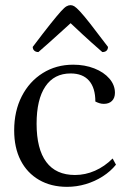

<svg xmlns="http://www.w3.org/2000/svg" viewBox="-20 -713 504 745"><path d="M240 12Q178 12 131.5 -15Q85 -42 60 -91Q35 -140 35 -207Q35 -282 64.5 -339.5Q94 -397 146 -429.5Q198 -462 264 -462Q309 -462 346 -447.5Q383 -433 404.5 -408Q426 -383 426 -353Q426 -333 414.5 -321.5Q403 -310 383 -310Q374 -310 366 -312.5Q358 -315 350 -319Q350 -372 325.5 -400Q301 -428 254 -428Q190 -428 156 -377.5Q122 -327 122 -233Q122 -135 159.5 -84.5Q197 -34 271 -34Q311 -34 348.5 -50.5Q386 -67 417 -98L430 -74Q409 -48 378.5 -28.5Q348 -9 312.5 1.5Q277 12 240 12ZM254 -693Q261 -693 268.5 -688.5Q276 -684 290.5 -668.5Q305 -653 330.5 -620.5Q356 -588 399 -531Q399 -522 393.5 -516.5Q388 -511 377 -511Q330 -552 300.5 -579.5Q271 -607 254 -623Q236 -607 206 -579.5Q176 -552 129 -511Q119 -511 113 -516.5Q107 -522 107 -531Q150 -588 176 -620.5Q202 -653 216 -668.5Q230 -684 238 -688.5Q246 -693 254 -693Z"/></svg>

Font: Petrona
Style: Regular
Weight: 400
Designer: Ringo R. Seeber
Foundry: Ringo R. Seeber
Version: Version 2.001; ttfautohint (v1.8.3)